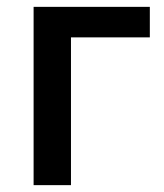

<svg xmlns="http://www.w3.org/2000/svg" viewBox="-20 -540 479 560"><path d="M78 -520H417V-431H187V0H78Z"/></svg>

Font: IBMPlexSans-Medium
Style: Regular
Weight: 500
Designer: Mike Abbink, Paul van der Laan, Pieter van Rosmalen
Foundry: Bold Monday
Version: Version 3.1